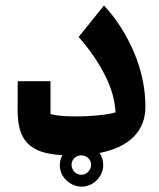

<svg xmlns="http://www.w3.org/2000/svg" viewBox="-20 -529 590 713"><path d="M520 -132.3C520 -199.2 506.3 -266.1 478.5 -332.5C450.7 -398.4 413.6 -457.5 366.2 -508.8L272 -391.6C311.5 -347.2 343.8 -300.3 368.7 -252C393.6 -203.6 406.7 -156.7 409.2 -111.8C396 -107.4 375.5 -103.5 348.1 -101.1C320.3 -98.1 292 -96.7 262.7 -96.7C218.8 -96.7 187 -99.6 167.5 -105.5V-227.5H45.9L45.4 -123.5C44.4 -6.8 89.4 40.5 211.4 47.4C205.1 59.6 202.1 72.3 202.1 85C202.1 127.4 239.3 164.1 283.7 164.1C326.2 164.1 363.3 127 363.3 84C363.3 67.9 358.9 52.7 349.6 39.1C460.4 17.6 520 -42.5 520 -132.3ZM281.7 120.1C262.2 120.1 245.6 103 245.6 83C245.6 63.5 261.7 47.9 281.7 47.9C301.8 47.9 318.4 64 318.4 83C318.4 103 301.3 120.1 281.7 120.1Z"/></svg>

Font: SG Kara SemiBold
Style: Regular
Weight: 400
Designer: Damoon Khanjanzadeh
Version: Version 1.000